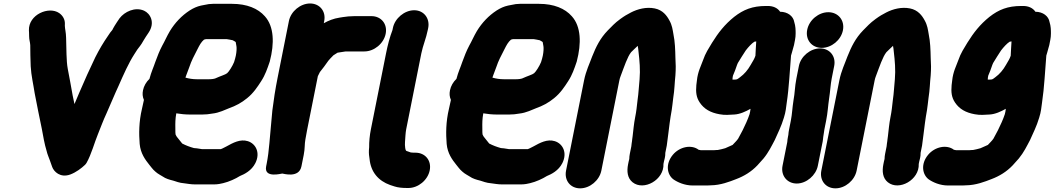

<svg xmlns="http://www.w3.org/2000/svg" viewBox="-20 -810 5915 1077"><path d="M142.2 -639.5 142.9 -627.6C143.2 -620.3 143.4 -612.6 143.4 -606.7C143.4 -586.2 148.7 -574.9 149.7 -557C150.4 -524.4 150 -476.2 152.2 -438.4C154.8 -386.8 167.9 -332.6 174.2 -288.8C174.2 -288.4 174.4 -287.6 174.5 -287.1C186.7 -225.6 201.6 -147 214.6 -87.2C221.7 -48.9 229.4 -1.9 241.6 37.1C245.7 55.5 253.5 72.1 260.1 90.8L272.9 126.8C281.7 151.5 317.4 189.8 374.8 168.6C406.7 156.7 437.9 133 456.9 114.6C459.8 111.8 463.2 107.5 465.5 103.6C492.1 56.9 510.9 -13.1 529 -56.5C546.6 -100.1 559.3 -135.4 576.8 -172.7C594 -210.9 627.1 -290.6 644.7 -327.5C674 -394.1 701.4 -456 733.1 -505.3L750.2 -531.9C759.1 -544.8 770.6 -555.9 784.6 -582C791.9 -594.7 803.2 -611.7 812.8 -625.8C852.6 -684.2 822.4 -734.7 788 -750.1C737.6 -772.6 678.7 -744.5 650.4 -707.1C639.7 -692.9 631.6 -677.8 623.3 -665.9C617 -656.8 612.4 -645.6 610.2 -642.1C601.1 -632.4 595.8 -623.8 585.7 -608.8C559.7 -571.1 537.6 -534.2 514.6 -488.8C482 -420.5 455.8 -363.1 423.9 -288.3C414.3 -264.9 406.1 -245.8 397.7 -226.3C394.9 -240.7 391.7 -256.2 387.6 -274.4C377.9 -328.4 370.8 -369.3 360.3 -422.7C351.1 -471.1 353.3 -536.5 350.8 -597.2C350.1 -630.8 344.4 -645.5 343.7 -665.5L344 -676.3C344.7 -702.4 330.7 -723.8 312 -736.7C254.3 -776.5 139.4 -728.8 142.2 -639.5Z M1068 20.6C1044.1 14 1021.9 5.5 1002.1 -4.9L972.8 -41.5C969.8 -45.3 969.1 -47.1 964.8 -55.8C963.8 -60.6 963.5 -72 963.6 -89.5C963.1 -120.8 963.2 -142.9 968.9 -174.3C991.9 -170.3 1020 -167.5 1047.4 -167.5H1113.4C1133.7 -167.5 1152.4 -169.4 1170.9 -172.9C1210.7 -177.2 1243.9 -195.1 1265.1 -203C1301.6 -215.9 1334.5 -233.2 1365.8 -259C1401.7 -287.6 1424.9 -323.5 1445 -354.6C1468 -389.8 1479.7 -425.4 1492.5 -462.7C1492.7 -463.4 1493.1 -464.7 1493.4 -465.7C1519.9 -566.7 1517.5 -661.2 1465.8 -718.6C1427.2 -762.7 1364.8 -788.5 1281.4 -788.5H1174.4C1159.3 -788.5 1143.9 -786.5 1127.8 -782.6L1107.6 -778.7C1084.9 -773.7 1065 -764.7 1043.7 -751.2C999.2 -722.2 961.7 -682.8 933.2 -636.1C916.6 -608.4 903.2 -576.9 890.3 -554.5C874 -523.8 863.4 -495.7 851.2 -462.5C841.6 -433.2 828.4 -406.4 818.3 -367.5C800.2 -350.4 786.9 -327.4 782.2 -304C778.3 -284.7 779.2 -268.1 787.3 -249.4C783.5 -233.5 779.5 -215.2 776.4 -199.8C758.7 -125.7 759 -59.5 763.5 -2.7C768.4 50.3 794.1 85.1 817.6 114.5L831.2 131.5C838 139.9 843 145.5 851.9 153C865.5 165.8 884.6 174.3 892.2 179.8C909.3 192 930.4 198 952.7 203.5C966.8 207.3 984.4 216.1 1015.1 218.4C1030.5 220.2 1050.6 224.5 1076.2 224.5H1179.2C1202.3 224.5 1219.8 220.2 1231.7 217.4C1264.9 209.5 1300.7 193.1 1325.6 177.4C1350.9 167.1 1391.1 147.5 1412.5 104.8C1441.6 46.6 1414.8 -4.1 1370.3 -18.1C1327.6 -31.5 1287.1 -9.1 1248.7 12.2C1232.7 20.9 1219.9 26.5 1218.7 26.5H1112.7C1105.6 26.5 1091.9 21.8 1068 20.6ZM1135.2 -590.5H1251.6C1267.5 -587.7 1266.7 -588.3 1285.3 -584.3L1298.3 -577C1299 -576.5 1300.5 -575.4 1302.2 -573.9C1303.4 -568.7 1304.1 -561 1306.3 -550.6C1308.1 -541 1307.2 -519.2 1302.9 -498C1300.8 -487.2 1297.2 -475.3 1293 -461.6C1284.3 -439.7 1264 -407.6 1254.2 -399.5C1243.9 -390.9 1220.4 -385.2 1186 -369.5C1183.1 -368.2 1169.5 -365.5 1153 -365.5H1084C1061.3 -365.5 1039.5 -369 1020.2 -374.6C1021.3 -378 1022.4 -381.4 1024 -385.8L1041.4 -432.2C1054.9 -472.6 1067.6 -494 1087.3 -533.1C1099.9 -558.1 1108.2 -573.7 1124.4 -587.7C1128.8 -588.9 1135 -590.5 1135.2 -590.5Z M1600.6 -692 1536.8 -372C1524.4 -310 1514.8 -248.2 1507.7 -190.3C1502.6 -126.9 1496 -68.6 1491.1 -6.5C1488 31.7 1482.7 74.2 1475.7 109L1472.9 123C1459.3 191.6 1558 163.5 1563.4 163.5C1569.2 163.5 1657.2 191.6 1670.9 123L1683.7 59C1691.2 21.6 1687.9 -1.8 1693 -27.7C1696 -46.2 1698.9 -62 1702.5 -80L1762.9 -382.6C1764 -385.4 1769.9 -396.2 1774.4 -405.8C1793.4 -429.5 1803 -442.6 1821.9 -469.4C1829.1 -478.9 1835.4 -484 1850.4 -499.9C1861.5 -506.8 1872.2 -513.9 1873.5 -514.5C1873.8 -514.6 1906 -519.4 1919.2 -521.5H2024.1C2078.7 -521.5 2132.4 -565.5 2143.4 -620.5C2154.4 -675.5 2118.2 -719.5 2063.6 -719.5H1968.6C1960.7 -719.5 1954.1 -719.2 1945.5 -718.5C1938 -718.4 1928.4 -717.6 1919.3 -716.1L1903.9 -714.2C1897.1 -713.4 1892.8 -712 1885.1 -711.2C1850 -705.9 1821.7 -693.9 1796.2 -679.7L1798.6 -692C1809.5 -746.5 1773.4 -790.5 1719.3 -790.5C1665.3 -790.5 1611.5 -746.5 1600.6 -692Z M2286.9 45.5C2286 45.5 2285.1 45.4 2283.9 45.1L2267.3 39.2C2258.7 36.6 2259.4 36.6 2257.5 34.7C2253.8 31.2 2251.2 10.6 2251.4 2.5L2251.8 -13.6C2253.5 -37 2254.7 -66 2258.5 -85L2343.5 -511C2352.3 -554.8 2370 -593.6 2380.1 -644L2381.9 -653C2392.5 -706.4 2358.1 -752.5 2303.2 -752.5C2249 -752.5 2194.7 -707.3 2183.9 -653L2181.6 -641.6C2166.5 -602.8 2154.3 -555.2 2145.5 -511L2060.5 -85C2053.7 -51.2 2050.2 -14.1 2050.7 16.2L2049.4 32C2048.5 52 2050.5 66.5 2053 81.8C2060.1 155 2102.3 204.2 2168.1 227.7L2192.9 235.8C2212.3 242.2 2236.9 244.5 2262.2 244.5H2271.2C2325.8 244.5 2379.5 200.5 2390.5 145.5C2401.4 90.5 2365.3 46.5 2310.7 46.5H2301.7C2299.5 46.5 2291.6 45.5 2286.9 45.5Z M2790 20.6C2766.1 14 2743.9 5.5 2724.1 -4.9L2694.8 -41.5C2691.8 -45.3 2691.1 -47.1 2686.8 -55.8C2685.8 -60.6 2685.5 -72 2685.6 -89.5C2685.1 -120.8 2685.2 -142.9 2690.9 -174.3C2713.9 -170.3 2742 -167.5 2769.4 -167.5H2835.4C2855.7 -167.5 2874.4 -169.4 2892.9 -172.9C2932.7 -177.2 2965.9 -195.1 2987.1 -203C3023.6 -215.9 3056.5 -233.2 3087.8 -259C3123.7 -287.6 3146.9 -323.5 3167 -354.6C3190 -389.8 3201.7 -425.4 3214.5 -462.7C3214.7 -463.4 3215.1 -464.7 3215.4 -465.7C3241.9 -566.7 3239.5 -661.2 3187.8 -718.6C3149.2 -762.7 3086.8 -788.5 3003.4 -788.5H2896.4C2881.3 -788.5 2865.9 -786.5 2849.8 -782.6L2829.6 -778.7C2806.9 -773.7 2787 -764.7 2765.7 -751.2C2721.2 -722.2 2683.7 -682.8 2655.2 -636.1C2638.6 -608.4 2625.2 -576.9 2612.3 -554.5C2596 -523.8 2585.4 -495.7 2573.2 -462.5C2563.6 -433.2 2550.4 -406.4 2540.3 -367.5C2522.2 -350.4 2508.9 -327.4 2504.2 -304C2500.3 -284.7 2501.2 -268.1 2509.3 -249.4C2505.5 -233.5 2501.5 -215.2 2498.4 -199.8C2480.7 -125.7 2481 -59.5 2485.5 -2.7C2490.4 50.3 2516.1 85.1 2539.6 114.5L2553.2 131.5C2560 139.9 2565 145.5 2573.9 153C2587.5 165.8 2606.6 174.3 2614.2 179.8C2631.3 192 2652.4 198 2674.7 203.5C2688.8 207.3 2706.4 216.1 2737.1 218.4C2752.5 220.2 2772.6 224.5 2798.2 224.5H2901.2C2924.3 224.5 2941.8 220.2 2953.7 217.4C2986.9 209.5 3022.7 193.1 3047.6 177.4C3072.9 167.1 3113.1 147.5 3134.5 104.8C3163.6 46.6 3136.8 -4.1 3092.3 -18.1C3049.6 -31.5 3009.1 -9.1 2970.7 12.2C2954.7 20.9 2941.9 26.5 2940.7 26.5H2834.7C2827.6 26.5 2813.9 21.8 2790 20.6ZM2857.2 -590.5H2973.6C2989.5 -587.7 2988.7 -588.3 3007.3 -584.3L3020.3 -577C3021 -576.5 3022.5 -575.4 3024.2 -573.9C3025.4 -568.7 3026.1 -561 3028.3 -550.6C3030.1 -541 3029.2 -519.2 3024.9 -498C3022.8 -487.2 3019.2 -475.3 3015 -461.6C3006.3 -439.7 2986 -407.6 2976.2 -399.5C2965.9 -390.9 2942.4 -385.2 2908 -369.5C2905.1 -368.2 2891.5 -365.5 2875 -365.5H2806C2783.3 -365.5 2761.5 -369 2742.2 -374.6C2743.3 -378 2744.4 -381.4 2746 -385.8L2763.4 -432.2C2776.9 -472.6 2789.6 -494 2809.3 -533.1C2821.9 -558.1 2830.2 -573.7 2846.4 -587.7C2850.8 -588.9 2857 -590.5 2857.2 -590.5Z M3521.3 11.2 3512.9 53C3511 62.6 3510 71.5 3509.8 81.7C3508.5 86.6 3507.2 91.8 3506.1 97L3503.1 112C3495.5 150.5 3498.8 188.7 3528.3 212.4C3591.1 262.7 3705.8 198.7 3701.6 109.6L3704.1 97C3706.2 86.8 3712.8 68.5 3712 47.4L3720.1 7C3720.2 6.5 3720.4 5.7 3720.4 5C3727.3 -41.7 3730.3 -77 3736.4 -120.1L3741.5 -155.1C3743.9 -167.3 3746.5 -182.2 3748 -193.4L3752 -223.5C3753.4 -233.5 3754 -244.5 3756.3 -259.6C3764.2 -308.6 3763.9 -344.5 3768.6 -387C3771.4 -425.4 3770.7 -451.2 3768.6 -486.8C3767.7 -530.2 3766.4 -575.7 3757.4 -618.7C3753.1 -643.2 3750.4 -668.1 3734.8 -695.6C3720.5 -722.2 3697.8 -753.7 3652.4 -762.8C3604.6 -772.4 3556.2 -759 3520.1 -740.5C3497.1 -728.5 3483.8 -721.1 3459.7 -703.6C3426.6 -679.6 3411.8 -661.5 3389.2 -639.3C3346.5 -595 3324 -549.2 3301.4 -492.6C3287.3 -453.2 3266.9 -412.8 3256.2 -359L3155.2 147C3144.3 201.6 3179.3 246.5 3234.3 246.5C3289.3 246.5 3342.3 201.6 3353.2 147L3454.2 -359C3455.9 -367.5 3458 -374.7 3461.3 -383C3481.9 -437.1 3499.4 -491.4 3520.2 -517.3C3534.2 -530.2 3546.2 -543.3 3557.2 -552.8C3559.2 -542 3560.7 -532.8 3561.7 -519.3C3567.6 -469.4 3572.2 -418.5 3567.6 -365.2C3563.1 -323.1 3562.4 -289.4 3556.4 -249.5C3551.7 -209.3 3550.2 -188.6 3542.8 -152C3535.6 -115.7 3532.6 -78.5 3528.6 -45.6C3526.1 -31.1 3526 -22.8 3525.1 -18C3523.1 -8.1 3523.1 -2.3 3521.3 11.2Z M4217.5 -497.4C4210.9 -478.4 4206.3 -472.6 4190.9 -446C4175 -417.5 4154.8 -394 4131.6 -377.2C4115.7 -365 4114.9 -363.5 4098.6 -363.5C4095 -363.5 4091.9 -363.5 4088.6 -363.7C4089 -367.5 4089.2 -370.3 4089.7 -376.5L4091.5 -385.9C4092.6 -389 4094.6 -394.3 4096.9 -399.1C4105.2 -416.9 4114 -447.8 4118.9 -456.7C4131.5 -476.7 4150.4 -508.6 4163.4 -527.3C4178.3 -546.6 4196.9 -566.9 4211.7 -576.1C4213.1 -576.4 4216.9 -577.1 4222 -577.7C4219.4 -549.4 4219.4 -521.9 4217.5 -497.4ZM3985.5 32.5H3911.1C3908.7 32 3903.9 31.1 3898.8 30.1C3858.5 -0.8 3791.8 12.9 3754 58.6C3711.5 110 3721.8 168.8 3756.6 195.5C3780.3 212.4 3820.6 230.5 3866 230.5H3946C3953.2 230.5 3959.7 230.2 3967.2 229.5C4021.8 228.9 4072.1 209.4 4109.5 194.7C4154 178 4194.7 153.1 4228.5 117.5C4238.9 106.6 4245.9 98.7 4262.7 79.3C4291 45 4308.1 8.9 4325.2 -23.1C4325.6 -23.9 4326.3 -25.4 4326.8 -26.4C4342.1 -61.7 4362.7 -100.6 4377.2 -150C4388 -183.5 4389.3 -207.5 4393.1 -233.9C4406.2 -320.1 4410 -414.7 4417.2 -498.4C4418.6 -503.2 4420.5 -509.6 4422.3 -515.7L4429.4 -541.3C4432.6 -551.4 4435.6 -562.5 4437.2 -574.5L4439.5 -586C4441.9 -598 4443 -610.2 4443 -622.4C4443 -641.5 4442.9 -662.5 4435.3 -686.5C4429.9 -719.5 4398.4 -743.9 4356 -744.1C4341.1 -766.4 4315.6 -776.5 4287 -776.5H4277C4200.6 -776.5 4150.5 -756.1 4098.2 -715.4C4045 -672.6 4009.5 -627 3974.1 -570.1C3956 -539.6 3937.4 -513.2 3922.9 -470.6C3912.1 -440.4 3894.2 -407.7 3889.2 -358.6L3886 -332.5C3882.7 -294.4 3885 -264.2 3905.7 -234C3929.5 -198.9 3964.6 -178.2 4016 -169.1C4045.7 -163.2 4073.3 -166.2 4098.5 -167.6C4130.8 -169.3 4163.2 -184.6 4190 -199.8C4188.7 -188.7 4187.7 -181.4 4184.6 -169.7C4174.8 -140 4160.1 -108.4 4145.8 -79.4C4138.2 -63.6 4130.5 -52.1 4120.3 -31.8C4111.5 -19.2 4101.8 -10.7 4089.3 3C4087.6 4.4 4071.4 10.4 4048 21.4C4036.5 24.8 4019.4 29.1 4005.5 31.5H3999.7C3995.3 31.5 3990 32.5 3985.5 32.5Z M4461.3 -440 4447.4 -370C4438 -323.1 4438.7 -286.6 4431.3 -249.2C4423.8 -202.1 4423.7 -171.2 4415.9 -132L4406.3 -84C4404.1 -73.3 4402.8 -64.2 4402.1 -53.3L4399.9 -42C4397.9 -32.2 4396.8 -24.1 4396.1 -13.3L4369.5 120C4358.7 174.2 4394.9 219.5 4449.2 219.5C4504 219.5 4556.9 173.4 4567.5 120L4592 -2.7C4596.4 -19.5 4596.8 -36.5 4597.9 -42C4601.2 -58.4 4602.3 -74.3 4604.3 -84L4613.9 -132C4623.5 -180.2 4624.4 -215.3 4630.7 -256.6C4637.2 -297.3 4638.6 -335.9 4645.4 -370L4659.3 -440C4670.2 -494.5 4634.1 -538.5 4580 -538.5C4526 -538.5 4472.2 -494.5 4461.3 -440ZM4507.9 -643C4496.6 -586.8 4533.7 -541.5 4589.6 -541.5C4643.8 -541.5 4697.3 -584.8 4708.3 -640C4719.5 -696.4 4681.4 -741.5 4626.5 -741.5C4572.3 -741.5 4518.9 -698.2 4507.9 -643Z M4953.3 11.2 4944.9 53C4943 62.6 4942 71.5 4941.8 81.7C4940.5 86.6 4939.2 91.8 4938.1 97L4935.1 112C4927.5 150.5 4930.8 188.7 4960.3 212.4C5023.1 262.7 5137.8 198.7 5133.6 109.6L5136.1 97C5138.2 86.8 5144.8 68.5 5144 47.4L5152.1 7C5152.2 6.5 5152.4 5.7 5152.4 5C5159.3 -41.7 5162.3 -77 5168.4 -120.1L5173.5 -155.1C5175.9 -167.3 5178.5 -182.2 5180 -193.4L5184 -223.5C5185.4 -233.5 5186 -244.5 5188.3 -259.6C5196.2 -308.6 5195.9 -344.5 5200.6 -387C5203.4 -425.4 5202.7 -451.2 5200.6 -486.8C5199.7 -530.2 5198.4 -575.7 5189.4 -618.7C5185.1 -643.2 5182.4 -668.1 5166.8 -695.6C5152.5 -722.2 5129.8 -753.7 5084.4 -762.8C5036.6 -772.4 4988.2 -759 4952.1 -740.5C4929.1 -728.5 4915.8 -721.1 4891.7 -703.6C4858.6 -679.6 4843.8 -661.5 4821.2 -639.3C4778.5 -595 4756 -549.2 4733.4 -492.6C4719.3 -453.2 4698.9 -412.8 4688.2 -359L4587.2 147C4576.3 201.6 4611.3 246.5 4666.3 246.5C4721.3 246.5 4774.3 201.6 4785.2 147L4886.2 -359C4887.9 -367.5 4890 -374.7 4893.3 -383C4913.9 -437.1 4931.4 -491.4 4952.2 -517.3C4966.2 -530.2 4978.2 -543.3 4989.2 -552.8C4991.2 -542 4992.7 -532.8 4993.7 -519.3C4999.6 -469.4 5004.2 -418.5 4999.6 -365.2C4995.1 -323.1 4994.4 -289.4 4988.4 -249.5C4983.7 -209.3 4982.2 -188.6 4974.8 -152C4967.6 -115.7 4964.6 -78.5 4960.6 -45.6C4958.1 -31.1 4958 -22.8 4957.1 -18C4955.1 -8.1 4955.1 -2.3 4953.3 11.2Z M5649.5 -497.4C5642.9 -478.4 5638.3 -472.6 5622.9 -446C5607 -417.5 5586.8 -394 5563.6 -377.2C5547.7 -365 5546.9 -363.5 5530.6 -363.5C5527 -363.5 5523.9 -363.5 5520.6 -363.7C5521 -367.5 5521.2 -370.3 5521.7 -376.5L5523.5 -385.9C5524.6 -389 5526.6 -394.3 5528.9 -399.1C5537.2 -416.9 5546 -447.8 5550.9 -456.7C5563.5 -476.7 5582.4 -508.6 5595.4 -527.3C5610.3 -546.6 5628.9 -566.9 5643.7 -576.1C5645.1 -576.4 5648.9 -577.1 5654 -577.7C5651.4 -549.4 5651.4 -521.9 5649.5 -497.4ZM5417.5 32.5H5343.1C5340.7 32 5335.9 31.1 5330.8 30.1C5290.5 -0.8 5223.8 12.9 5186 58.6C5143.5 110 5153.8 168.8 5188.6 195.5C5212.3 212.4 5252.6 230.5 5298 230.5H5378C5385.2 230.5 5391.7 230.2 5399.2 229.5C5453.8 228.9 5504.1 209.4 5541.5 194.7C5586 178 5626.7 153.1 5660.5 117.5C5670.9 106.6 5677.9 98.7 5694.7 79.3C5723 45 5740.1 8.9 5757.2 -23.1C5757.6 -23.9 5758.3 -25.4 5758.8 -26.4C5774.1 -61.7 5794.7 -100.6 5809.2 -150C5820 -183.5 5821.3 -207.5 5825.1 -233.9C5838.2 -320.1 5842 -414.7 5849.2 -498.4C5850.6 -503.2 5852.5 -509.6 5854.3 -515.7L5861.4 -541.3C5864.6 -551.4 5867.6 -562.5 5869.2 -574.5L5871.5 -586C5873.9 -598 5875 -610.2 5875 -622.4C5875 -641.5 5874.9 -662.5 5867.3 -686.5C5861.9 -719.5 5830.4 -743.9 5788 -744.1C5773.1 -766.4 5747.6 -776.5 5719 -776.5H5709C5632.6 -776.5 5582.5 -756.1 5530.2 -715.4C5477 -672.6 5441.5 -627 5406.1 -570.1C5388 -539.6 5369.4 -513.2 5354.9 -470.6C5344.1 -440.4 5326.2 -407.7 5321.2 -358.6L5318 -332.5C5314.7 -294.4 5317 -264.2 5337.7 -234C5361.5 -198.9 5396.6 -178.2 5448 -169.1C5477.7 -163.2 5505.3 -166.2 5530.5 -167.6C5562.8 -169.3 5595.2 -184.6 5622 -199.8C5620.7 -188.7 5619.7 -181.4 5616.6 -169.7C5606.8 -140 5592.1 -108.4 5577.8 -79.4C5570.2 -63.6 5562.5 -52.1 5552.3 -31.8C5543.5 -19.2 5533.8 -10.7 5521.3 3C5519.6 4.4 5503.4 10.4 5480 21.4C5468.5 24.8 5451.4 29.1 5437.5 31.5H5431.7C5427.3 31.5 5422 32.5 5417.5 32.5Z"/></svg>

Font: Smoothie
Style: ExBdIt
Weight: 800
Foundry: Cannot Into Space Fonts
Version: Version 0.8